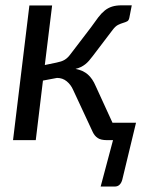

<svg xmlns="http://www.w3.org/2000/svg" viewBox="-20 -527 566 722"><path d="M322 -424Q337.5 -446 349.5 -461.8Q361.5 -477.5 374 -487.5Q386.5 -497.5 401.5 -502.2Q416.5 -507 438 -507H475.5L466.5 -461Q464.5 -450 458.2 -446.8Q452 -443.5 443.2 -441Q434.5 -438.5 424.2 -433.5Q414 -428.5 403.5 -414.5L329 -316.5Q321.5 -306.5 314.5 -298.5Q307.5 -290.5 300 -284.8Q292.5 -279 283.8 -274.8Q275 -270.5 264 -268Q292.5 -262.5 310.2 -247Q328 -231.5 340 -203L403 -65.5H491.5L440 148Q437 160 430 167.2Q423 174.5 411.5 174.5H358.5L405 0H382.5Q359.5 0 347.8 -7.8Q336 -15.5 329 -30L255 -189Q246.5 -208.5 231 -221.2Q215.5 -234 194.5 -234L141.5 -224L114.5 0H29L90.5 -506.5H176L148.5 -282.5L192 -291.5Q202 -293.5 209.5 -296Q217 -298.5 223.2 -302.2Q229.5 -306 235 -311.5Q240.5 -317 246 -324.5Z"/></svg>

Font: Lato 2
Style: Italic
Weight: 400
Italic angle: -7°
Designer: Lukasz Dziedzic with Adam Twardoch and Botio Nikoltchev
Foundry: tyPoland Lukasz Dziedzic
Version: Version 2.015; 2015-08-06; http://www.latofonts.com/